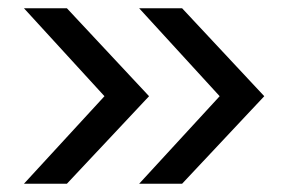

<svg xmlns="http://www.w3.org/2000/svg" viewBox="-20 -547 698 465"><path d="M317 -527H421L620 -314L421 -102H317L512 -314ZM38 -527H142L341 -314L142 -102H38L233 -314Z"/></svg>

Font: Lopes Sans Medium
Style: Regular
Weight: 500
Designer: Gabriel Lam, Diego Maldonado
Foundry: TypeRant, Foresti Design
Version: Version 4.000